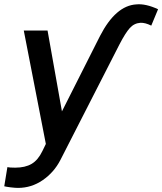

<svg xmlns="http://www.w3.org/2000/svg" viewBox="-37 -691 773 915"><path d="M76.3 -545.5H189.6L258.2 -160.2L439.6 -519.5Q514.2 -664.4 612.9 -670.1Q657 -674.4 716.3 -647L683.9 -568.9Q654.5 -583.5 632.1 -582.4Q602.3 -580.3 581.7 -557.5Q561.1 -534.8 532.7 -480.1L250.7 71.7Q220.2 130.7 166.5 167.6Q112.9 204.5 48.7 204.5Q35.9 204.5 14.2 201.9Q-7.5 199.2 -16.7 196.7L-1.8 105.5Q7.5 108 35.5 108Q83.1 108 113.6 90Q144.2 72.1 165.1 28.8L181.5 -5Z"/></svg>

Font: Karasuma Gothic
Style: Medium Italic
Weight: 500
Italic angle: 9.39998°
Designer: Rasmus Andersson / Ryoko Nishizuka
Foundry: Genbu
Version: Version 1.00